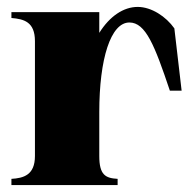

<svg xmlns="http://www.w3.org/2000/svg" viewBox="-20 -535 564 555"><path d="M267 -84V-211C267 -365 300 -470 354 -470C401 -470 427 -404 471 -273H505L484 -453C460 -487 418 -515 378 -515C337 -515 297 -488 267 -440V-500H13V-483C49 -480 81 -472 81 -416V-84C81 -29 48 -20 13 -18V0H320V-18C285 -20 267 -29 267 -84Z"/></svg>

Font: Sprat Condesed
Style: Bold
Weight: 700
Width: 3
Designer: Ethan Nakache
Foundry: Collletttivo
Version: Version 2.000;Glyphs 3.2 (3217)